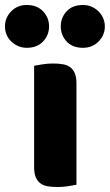

<svg xmlns="http://www.w3.org/2000/svg" viewBox="-81 -743 441 771"><path d="M-61 -637Q-61 -672 -36 -697.5Q-11 -723 26 -723Q68 -723 92 -697.5Q116 -672 116 -637Q116 -602 92 -576.5Q68 -551 26 -551Q8 -551 -8 -558Q-24 -565 -36 -576.5Q-48 -588 -54.5 -603.5Q-61 -619 -61 -637ZM163 -637Q163 -672 186.5 -697.5Q210 -723 252 -723Q271 -723 287 -716Q303 -709 315 -697Q327 -685 333.5 -669.5Q340 -654 340 -637Q340 -602 315 -576.5Q290 -551 252 -551Q210 -551 186.5 -576.5Q163 -602 163 -637ZM226 -1Q215 1 193.5 4.5Q172 8 150 8Q128 8 110.5 5Q93 2 81 -7Q69 -16 62.5 -31.5Q56 -47 56 -72V-479Q67 -481 88.5 -484.5Q110 -488 132 -488Q154 -488 171.5 -485Q189 -482 201 -473Q213 -464 219.5 -448.5Q226 -433 226 -408Z"/></svg>

Font: Baloo
Style: Regular
Weight: 400
Designer: Sarang Kulkarni and Ek Type
Foundry: Ek Type
Version: Version 1.100;PS 1.000;hotconv 1.0.88;makeotf.lib2.5.647800;